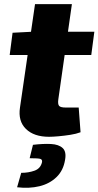

<svg xmlns="http://www.w3.org/2000/svg" viewBox="-20 -651 478 932"><path d="M329 -631 263 -168Q260 -145 267 -137Q274 -129 299 -129H362L371 -9Q350 -1 321 3.5Q292 8 264 10.5Q236 13 218 13Q145 13 106 -25Q67 -63 77 -129L150 -631ZM438 -497 423 -384H27L41 -492L137 -497ZM140 52Q190 46 227.5 48Q265 50 284 67.5Q303 85 296 124Q288 176 254.5 208.5Q221 241 171.5 253Q122 265 63 258L83 188Q118 188 147.5 177.5Q177 167 184 136Q186 124 176.5 120.5Q167 117 124 117Z"/></svg>

Font: Exo 2 ExtraBold
Style: Italic
Weight: 800
Italic angle: -8°
Designer: Natanael Gama
Foundry: Natanael Gama
Version: Version 2.010